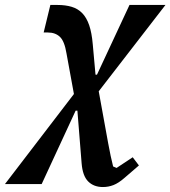

<svg xmlns="http://www.w3.org/2000/svg" viewBox="-129 -542 687 774"><path d="M169 -163 139 -327Q131 -376 112.5 -393.5Q94 -411 64 -411H47L74 -522H103Q135 -522 160 -514.5Q185 -507 202.5 -489Q220 -471 230.5 -440.5Q241 -410 245 -363L256 -241H262L393 -522H538L269 -174L307 35Q312 63 317 86Q322 109 327 129L341 135L406 92L431 125L373 175Q349 196 328.5 204Q308 212 286 212Q249 212 226.5 189.5Q204 167 200 116L183 -96H176L39 200H-109Z"/></svg>

Font: IBM Plex Serif SmBld
Style: Italic
Weight: 600
Italic angle: -14°
Designer: Mike Abbink, Paul van der Laan, Pieter van Rosmalen
Foundry: Bold Monday
Version: Version 3.001